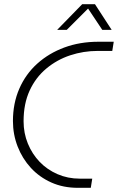

<svg xmlns="http://www.w3.org/2000/svg" viewBox="-20 -900 565 920"><path d="M353 0Q283 0 226 -25.5Q169 -51 128 -95.5Q87 -140 64.5 -198Q42 -256 42 -320Q42 -405 72.5 -475Q103 -545 158.5 -595Q214 -645 288.5 -672.5Q363 -700 452 -700H525L518 -656H448Q380 -656 316.5 -635Q253 -614 202 -571.5Q151 -529 122 -466Q93 -403 93 -319Q93 -262 113.5 -212Q134 -162 170 -124.5Q206 -87 255.5 -65.5Q305 -44 362 -44H422L415 0ZM254 -757 374 -880H435L515 -757H470L402 -859L300 -757Z"/></svg>

Font: MuseoModerno Thin ExtraLight
Style: Italic
Weight: 250
Italic angle: -9°
Version: Version 1.003